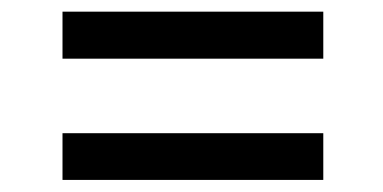

<svg xmlns="http://www.w3.org/2000/svg" viewBox="-20 -479 640 321"><path d="M520.5 -380.9H84.5V-459.5H520.5ZM520.5 -178.2H84.5V-256.3H520.5Z"/></svg>

Font: Roboto Mono
Style: Regular
Weight: 400
Designer: Google
Version: Version 2.000985; 2015; ttfautohint (v1.3)